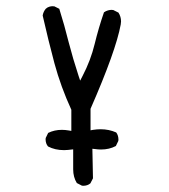

<svg xmlns="http://www.w3.org/2000/svg" viewBox="-20 -475 540 615"><path d="M246.1 120.1Q260.3 120.1 269.5 112.3L277.8 96.2L275.9 1.5L284.2 2.4Q294.4 3.9 303.7 3.9Q330.1 3.9 351.1 -7.3L358.9 -23.4Q359.4 -25.4 359.4 -27.3Q359.4 -41.5 352.1 -50.8Q329.1 -61 302.2 -61Q290.5 -61 278.3 -59.1L270 -57.6V-126.5Q351.1 -311.5 366.7 -396.5Q367.7 -401.9 367.7 -406.2Q367.7 -421.9 359.4 -434.6L342.8 -442.9Q340.8 -443.4 336.7 -443.4Q332.5 -443.4 325.9 -441.7Q319.3 -439.9 313 -435.5Q295.9 -386.2 283.2 -334Q270.5 -281.7 244.6 -231.9L236.8 -216.8L231.4 -232.9Q213.9 -286.1 199.7 -340.8Q186.5 -394 169.9 -446.8L154.3 -454.6Q152.3 -455.1 147.9 -455.1Q143.6 -455.1 137.7 -453.4Q131.8 -451.7 126.5 -446.8Q118.7 -437.5 116.7 -425.3Q134.3 -347.7 154.3 -272.5Q174.8 -196.8 208.5 -123.5V-55.7L200.2 -57.1Q188.5 -59.1 178.2 -59.1Q154.3 -59.1 134.3 -49.3L126.5 -33.2Q126 -31.2 126 -29.3Q126 -15.1 133.8 -5.9Q156.2 5.9 185.1 5.9Q195.3 5.9 214.4 3.4V67.4Q214.4 92.3 226.1 111.3L242.2 119.6Q244.1 120.1 246.1 120.1Z"/></svg>

Font: Bakudai
Style: ExtraLight
Weight: 200
Version: Version 1.48